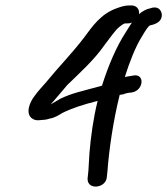

<svg xmlns="http://www.w3.org/2000/svg" viewBox="-20 -684 615 706"><path d="M464 -664H455C439 -664 424 -659 410 -654C350 -633 319 -586 290 -547C246 -489 193 -435 149 -381C132 -361 122 -352 107 -331C88 -307 72 -264 100 -247C106 -243 115 -241 124 -242H125C138 -244 146 -242 163 -248C182 -251 196 -261 207 -267V-268H208C246 -287 288 -300 339 -313C323 -249 314 -181 309 -122C306 -83 306 -58 304 -46L302 -27V-26C302 17 372 8 373 -35L375 -53C381 -134 396 -238 420 -335C425 -336 432 -337 437 -338V-339C447 -342 454 -343 455 -343H456L465 -344C510 -352 513 -416 469 -406C459 -404 454 -404 439 -401C456 -455 478 -512 502 -550C515 -572 527 -591 533 -591C553 -595 576 -605 575 -630C574 -644 564 -660 542 -656H541L531 -653C519 -651 504 -643 491 -632C494 -651 481 -664 464 -664ZM444 -568C408 -513 378 -442 355 -369L337 -364C287 -350 245 -342 202 -321L166 -300C173 -308 181 -316 194 -332L227 -371C271 -414 326 -463 364 -518C383 -542 403 -573 420 -586C432 -596 439 -598 440 -598H450C455 -598 461 -599 465 -601C459 -591 451 -580 444 -568Z"/></svg>

Font: Stray Cat
Style: ExBdExtObl
Weight: 800
Version: Version 1.0